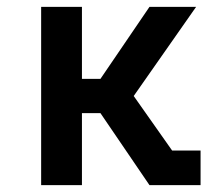

<svg xmlns="http://www.w3.org/2000/svg" viewBox="-20 -540 640 560"><path d="M100 0V-520H219V-310H273L416 -520H552L370 -260L482 -101H565V0H416L273 -210H219V0Z"/></svg>

Font: R Plex Mono
Style: Bold
Weight: 700
Monospace: yes
Designer: Belleve Invis
Foundry: Belleve Invis
Version: Version 31.8.0